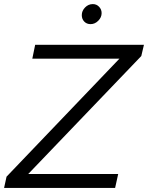

<svg xmlns="http://www.w3.org/2000/svg" viewBox="-50 -919 724 939"><path d="M-30 0 -18 -55 534 -632H108L122 -700H654L641 -645L88 -68H528L513 0ZM393 -801Q374 -801 362 -813.5Q350 -826 350 -845Q350 -866 366 -882.5Q382 -899 404 -899Q422 -899 434.5 -886Q447 -873 447 -855Q447 -834 430.5 -817.5Q414 -801 393 -801Z"/></svg>

Font: Red Hat Display VF
Style: Italic
Weight: 300
Italic angle: -12°
Designer: Pentagram, MCKL
Foundry: Pentagram, MCKL
Version: Version 1.010